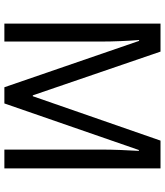

<svg xmlns="http://www.w3.org/2000/svg" viewBox="42 -796 754 878"><g transform="rotate(90 419.0 -357.0)"><path d="M379 0H453L666 -615H670C667 -564 664 -500 664 -445V0H750V-714H623L420 -130H416L216 -714H88V0H170V-442C170 -500 167 -566 163 -616H167Z"/></g></svg>

Font: Noto Sans Lao SemiCondensed
Style: Regular
Weight: 400
Width: 4
Designer: Monotype Design Team
Foundry: Monotype Imaging Inc.
Version: Version 2.003